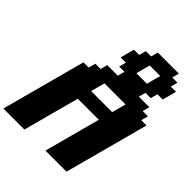

<svg xmlns="http://www.w3.org/2000/svg" viewBox="-331 -1431 1613 1613"><g transform="rotate(45 475.5 -625.0)"><path d="M500 0H750L951.2 -750H888.7L905.3 -812.5H842.8L859.4 -875H734.4L751 -937.5H813.5L830.6 -1000H893.1Q898.9 -1020.5 909.9 -1062.5Q920.9 -1104.5 926.3 -1125H863.8L880.9 -1187.5H818.4L835 -1250H585L568.4 -1187.5H505.9L488.8 -1125H426.3Q420.4 -1104 409.4 -1062.3Q398.4 -1020.5 393.1 -1000H455.6L438.5 -937.5H501L484.4 -875H359.4L342.8 -812.5H280.3L263.7 -750H201.2L0 0H250Q272 -83 316.7 -250Q361.3 -417 383.8 -500H633.8Q611.3 -417 566.7 -250Q522 -83 500 0ZM667.5 -625H417.5Q423.3 -646 434.6 -687.7Q445.8 -729.5 451.2 -750H701.2Q695.8 -729.5 684.6 -687.5Q673.3 -645.5 667.5 -625ZM705.6 -1000H580.6Q585.9 -1020.5 596.9 -1062.3Q607.9 -1104 613.8 -1125H738.8Q732.9 -1104 721.9 -1062.3Q710.9 -1020.5 705.6 -1000Z"/></g></svg>

Font: Faithful 32x
Style: BoldOblique
Weight: 400
Foundry: Faithful Resource Pack
Version: Version 1.0; January 27, 2023